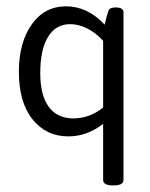

<svg xmlns="http://www.w3.org/2000/svg" viewBox="-20 -420 468 598"><path d="M331.4 157.4Q301.2 157.4 301.2 140.3V-34.1Q250.9 4.8 193 4.8Q123.7 4.8 81.3 -48.4Q38.8 -101.5 38.8 -196.6Q38.8 -287.4 78.7 -343.8Q118.5 -400.3 185.9 -400.3Q252.5 -400.3 306 -343.2Q311.1 -367.8 318.3 -388Q322.2 -396.7 339.3 -396.7H341.7Q364.6 -396.7 364.6 -380.9V140.3Q364.6 157.4 334.5 157.4ZM206.9 -51.1Q259.2 -51.1 301.2 -85.2V-292.9Q278.6 -317.9 251.5 -331.4Q224.3 -344.8 199 -344.8Q153.8 -344.8 129.6 -305.2Q105.4 -265.6 105.4 -192.2Q105.4 -124.5 131 -88.4Q156.6 -52.3 206.9 -51.1Z"/></svg>

Font: Jaldi
Style: Regular
Weight: 400
Designer: Pablo Cosgaya and Nicolas Silva
Foundry: Omnibus-Type
Version: Version 1.001;PS 001.001;hotconv 1.0.70;makeotf.lib2.5.58329